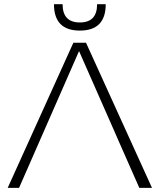

<svg xmlns="http://www.w3.org/2000/svg" viewBox="-20 -904 769 924"><path d="M527.8 -278.3 360.4 -658.2 71.8 0H17.1L333 -698.2H394L711.4 0H650.4L546.9 -234.4ZM239.7 -883.8H281.2Q281.2 -795.9 364.3 -795.9Q447.3 -795.9 447.3 -883.8H488.8Q488.8 -756.8 364.3 -756.8Q239.7 -756.8 239.7 -883.8Z"/></svg>

Font: Voltera Light
Style: Light
Weight: 300
Designer: Bernd Montag
Version: Version 1.301